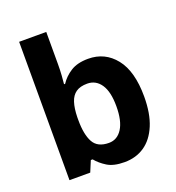

<svg xmlns="http://www.w3.org/2000/svg" viewBox="-138 -871 909 991"><g transform="rotate(-20 316.5 -375.0)"><path d="M227 -583Q227 -552 225 -522Q223 -492 221 -475H227Q249 -509 286 -532.5Q323 -556 382 -556Q474 -556 531 -484.5Q588 -413 588 -274Q588 -181 561.5 -117.5Q535 -54 488 -22Q441 10 378 10Q318 10 283.5 -11.5Q249 -33 227 -60H217L192 0H78V-760H227ZM334 -437Q295 -437 272 -421Q249 -405 238.5 -372.5Q228 -340 227 -291V-275Q227 -196 250.5 -153.5Q274 -111 336 -111Q382 -111 409 -153.5Q436 -196 436 -276Q436 -356 408.5 -396.5Q381 -437 334 -437Z"/></g></svg>

Font: Noto Sans Malayalam
Style: Regular
Weight: 400
Designer: Jelle Bosma - Monotype Design Team
Foundry: Monotype Imaging Inc.
Version: Version 2.103